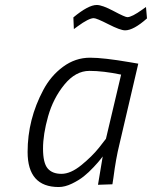

<svg xmlns="http://www.w3.org/2000/svg" viewBox="-20 -742 611 772"><path d="M216 10Q91 10 91 -131Q91 -262 154 -380Q184 -437 233.5 -473.5Q283 -510 342 -510Q396 -510 501 -492L536 -486L460 -161Q446 -105 436 -27L432 -1L374 1Q389 -92 393 -113Q389 -108 382.5 -99.5Q376 -91 356.5 -70Q337 -49 317 -33Q297 -17 269 -3.5Q241 10 216 10ZM467 -442Q395 -457 339.5 -457Q284 -457 239 -402Q194 -347 173.5 -274.5Q153 -202 153 -144.5Q153 -87 171.5 -65Q190 -43 227 -43Q264 -43 307 -78Q350 -113 378 -148L406 -184ZM483 -620Q464 -620 416 -644.5Q368 -669 357 -669Q337 -669 292 -636L277 -625L275 -672Q335 -722 369 -722Q391 -722 437 -697.5Q483 -673 492 -673Q510 -673 553 -704L567 -714L571 -668Q517 -620 483 -620Z"/></svg>

Font: Titillium Web Light
Style: Italic
Weight: 300
Italic angle: -13°
Version: Version 1.002;PS 57.000;hotconv 1.0.70;makeotf.lib2.5.55311